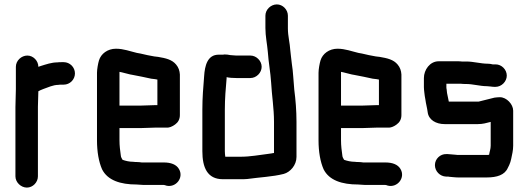

<svg xmlns="http://www.w3.org/2000/svg" viewBox="-20 -779 2397 871"><path d="M52 -476V-374C52 -350 50 -319 50 -293V21C50 48 75 72 102 72C129 72 152 48 152 21V-295C152 -317 154 -344 154 -365C161 -369 166 -371 176 -375C197 -382 220 -394 245 -394C249 -395 254 -395 259 -395H269C297 -395 320 -418 320 -446C320 -474 297 -497 269 -497H259C252 -497 245 -497 240 -496C214 -496 189 -487 166 -480L154 -476C154 -503 131 -527 104 -527C77 -527 52 -504 52 -476Z M681 -200H735C747 -199 760 -204 774 -214C788 -224 796 -238 796 -257V-441C795 -458 790 -473 779 -486C760 -509 732 -515 697 -521L680 -523C675 -524 669 -525 664 -526C644 -529 622 -536 601 -539C571 -546 541 -558 506 -558C468 -558 438 -535 429 -505C425 -492 420 -465 420 -449V-142C420 -91 428 -45 443 -11C468 39 526 58 600 58C610 58 619 60 631 60H723C727 60 731 62 734 63C778 74 815 27 792 -12C780 -33 755 -42 723 -42H623C616 -43 608 -44 600 -44C596 -44 591 -44 585 -45C567 -45 550 -49 536 -54C534 -58 528 -66 528 -74C525 -96 522 -117 522 -143V-198H619C634 -198 667 -200 681 -200ZM619 -300H522V-453L532 -451C547 -448 567 -441 583 -439C611 -434 638 -428 666 -422L683 -420C686 -419 690 -419 694 -418V-302H681C668 -302 634 -300 619 -300Z M1116 -527H1052C1044 -527 1032 -529 1025 -529C1016 -531 1007 -532 998 -532C995 -531 991 -531 987 -531H972C921 -531 909 -481 906 -433C902 -382 898 -337 898 -282V-93C898 -20 920 34 991 34H1071C1082 34 1092 34 1102 33C1158 25 1216 23 1267 10C1297 2 1325 -30 1325 -67V-226C1325 -277 1321 -326 1315 -372C1311 -412 1310 -453 1304 -489L1300 -523C1299 -533 1298 -542 1297 -550C1295 -585 1286 -615 1286 -650V-708C1286 -735 1263 -759 1236 -759C1209 -759 1184 -736 1184 -708V-652C1184 -614 1192 -579 1195 -543C1198 -497 1207 -452 1210 -404C1213 -347 1223 -288 1223 -226V-85C1218 -84 1214 -84 1211 -83L1197 -81C1156 -76 1116 -68 1071 -68H1002C1001 -76 1000 -84 1000 -93V-282C1000 -333 1004 -378 1008 -424V-429C1019 -426 1038 -425 1052 -425H1116C1143 -425 1167 -449 1167 -476C1167 -503 1143 -527 1116 -527Z M1686 -200H1740C1752 -199 1765 -204 1779 -214C1793 -224 1801 -238 1801 -257V-441C1800 -458 1795 -473 1784 -486C1765 -509 1737 -515 1702 -521L1685 -523C1680 -524 1674 -525 1669 -526C1649 -529 1627 -536 1606 -539C1576 -546 1546 -558 1511 -558C1473 -558 1443 -535 1434 -505C1430 -492 1425 -465 1425 -449V-142C1425 -91 1433 -45 1448 -11C1473 39 1531 58 1605 58C1615 58 1624 60 1636 60H1728C1732 60 1736 62 1739 63C1783 74 1820 27 1797 -12C1785 -33 1760 -42 1728 -42H1628C1621 -43 1613 -44 1605 -44C1601 -44 1596 -44 1590 -45C1572 -45 1555 -49 1541 -54C1539 -58 1533 -66 1533 -74C1530 -96 1527 -117 1527 -143V-198H1624C1639 -198 1672 -200 1686 -200ZM1624 -300H1527V-453L1537 -451C1552 -448 1572 -441 1588 -439C1616 -434 1643 -428 1671 -422L1688 -420C1691 -419 1695 -419 1699 -418V-302H1686C1673 -302 1639 -300 1624 -300Z M2228 -487H2215C2207 -489 2200 -490 2193 -490C2161 -490 2128 -500 2095 -500H2075C2068 -501 2061 -501 2055 -501H1970C1930 -501 1903 -462 1903 -425V-383C1903 -376 1904 -368 1905 -359L1907 -343C1908 -337 1909 -331 1910 -326C1912 -309 1918 -288 1920 -271C1924 -235 1958 -216 1997 -216H2148C2170 -216 2187 -221 2206 -226V-118C2206 -103 2201 -92 2199 -78V-77C2195 -76 2191 -76 2188 -76H2063C2058 -76 2052 -76 2047 -77C2037 -77 2022 -80 2011 -80H2005C1977 -81 1953 -58 1953 -30C1953 -2 1976 21 2003 22H2009C2012 22 2015 22 2018 23L2040 25C2048 26 2056 26 2063 26H2188C2234 26 2270 15 2284 -18L2290 -30C2294 -39 2297 -48 2299 -58C2303 -77 2308 -97 2308 -118V-277C2308 -306 2278 -338 2248 -338C2239 -338 2231 -337 2223 -336C2198 -330 2175 -324 2151 -318H2016C2013 -332 2011 -344 2008 -357L2006 -375C2005 -378 2005 -380 2005 -383V-399H2072C2079 -398 2086 -398 2093 -398C2126 -398 2157 -388 2189 -388C2199 -388 2212 -385 2222 -385H2228C2255 -385 2279 -409 2279 -436C2279 -463 2256 -487 2228 -487Z"/></svg>

Font: Electronic
Style: UltBlk
Weight: 500
Version: Version 1.011